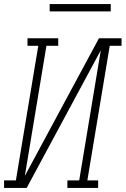

<svg xmlns="http://www.w3.org/2000/svg" viewBox="-54 -923 617 943"><path d="M-34 0V-37H24L134 -698H81V-735H232V-698H174L68 -59L432 -735H543V-698H485L375 -37H428V0H277V-37H335L441 -676L77 0ZM190 -867V-903H490V-867Z"/></svg>

Font: Iosevka Slab XLtObl
Style: Regular
Weight: 200
Italic angle: -9°
Monospace: yes
Designer: Belleve Invis
Foundry: Belleve Invis
Version: Version 11.1.1; ttfautohint (v1.8.3)